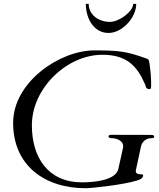

<svg xmlns="http://www.w3.org/2000/svg" viewBox="-20 -973 833 1006"><path d="M429.2 13.2C459 13.2 628.4 -4.9 698.2 -27.3C712.4 -31.7 730 -39.1 730 -54.2C730 -57.6 728 -59.6 721.2 -59.6C709.5 -59.6 691.4 -61 691.4 -76.2C691.4 -77.6 691.4 -79.1 691.9 -81.1C699.7 -116.2 711.4 -171.9 718.8 -206.1C723.6 -229 744.6 -249 772 -249C782.2 -249 788.1 -250.5 788.1 -256.3C788.1 -264.6 780.8 -266.1 772 -266.1C762.2 -266.1 577.1 -266.6 563 -266.6C553.2 -266.6 548.8 -263.7 548.8 -257.8C548.8 -253.4 552.7 -249 563 -249C593.3 -249 625.5 -235.4 625.5 -206.5C625.5 -203.1 625 -199.7 624 -195.8L600.1 -87.9C586.9 -27.8 473.1 -17.6 409.2 -17.6C233.4 -17.6 147 -146.5 147 -316.4C147 -510.7 330.6 -686 516.1 -686C643.6 -686 696.8 -627.9 738.3 -535.2C745.6 -519 742.2 -505.9 765.1 -505.9C771.5 -505.9 772 -517.6 772 -524.9C772 -563 769.5 -597.7 763.7 -637.2C759.8 -662.6 758.8 -662.6 740.2 -668.9C644.5 -702.6 607.4 -709 474.6 -709C291 -709 48.8 -541.5 48.8 -329.1C48.8 -105 214.8 13.2 429.2 13.2ZM548.8 -800.3C619.6 -800.3 693.8 -879.9 693.8 -952.6H677.7C677.7 -913.1 605 -858.4 556.2 -858.4C497.6 -858.4 444.8 -894.5 444.8 -952.6H429.7C429.7 -873.5 473.6 -800.3 548.8 -800.3Z"/></svg>

Font: Cardo
Style: Italic
Weight: 400
Designer: David J. Perry
Foundry: David J. Perry
Version: Version 0.99